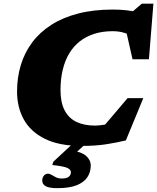

<svg xmlns="http://www.w3.org/2000/svg" viewBox="-20 -764 839 1025"><path d="M598 -112.5 495 -44.5 661 -240H745L652 -14.5Q603.5 -2.5 546.8 6.2Q490 15 416 15Q296 15 219.8 -22.8Q143.5 -60.5 107.2 -126Q71 -191.5 71 -275.5Q71 -350.5 91.2 -417Q111.5 -483.5 152 -537.8Q192.5 -592 253.8 -631.2Q315 -670.5 397.2 -691.8Q479.5 -713 583 -713Q621.5 -713 654.8 -709.2Q688 -705.5 718.5 -698.2Q749 -691 778 -680L654 -673L737 -744.5H799L775 -447.5H687.5L639 -662L696.5 -562Q676 -578.5 646.2 -588Q616.5 -597.5 582 -597.5Q527.5 -597.5 483.5 -583.5Q439.5 -569.5 405.8 -543Q372 -516.5 349.2 -478.2Q326.5 -440 314.8 -391Q303 -342 303 -283Q303 -217 325 -175Q347 -133 388.2 -113.2Q429.5 -93.5 487.5 -93.5Q506.5 -93.5 536.5 -98.2Q566.5 -103 598 -112.5ZM309.5 189Q335.5 189 347 179.8Q358.5 170.5 358.5 154.5Q358.5 141.5 339.5 132.5Q320.5 123.5 259 117L265 99L398.5 -24.5H468.5L332.5 99.5L348.5 36Q415 46 439.8 68.2Q464.5 90.5 464.5 120Q464.5 154 446.8 181.5Q429 209 389.8 224.8Q350.5 240.5 285.5 240.5Q243 240.5 224.2 230.2Q205.5 220 205.5 199.5Q205.5 184 214.5 173.5Q223.5 163 237 163Q244.5 163 255 169.5Q265.5 176 278.8 182.5Q292 189 309.5 189Z"/></svg>

Font: Newsreader 9pt ExtraBold
Style: Italic
Weight: 800
Italic angle: -17°
Designer: Hugues Gentile
Foundry: Production Type
Version: Version 1.003